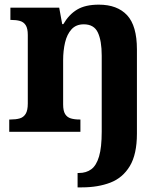

<svg xmlns="http://www.w3.org/2000/svg" viewBox="-20 -569 707 829"><path d="M315 240V177.9H321Q352.4 177.9 374.3 161.7Q396.2 145.5 407.7 106.4Q419.2 67.4 419.2 -0.3V-328.8Q419.2 -393.2 402.5 -428.6Q385.9 -464 341.7 -464Q308.3 -464 288.8 -442.4Q269.2 -420.8 260.9 -385.5Q252.6 -350.2 252.6 -309V-118.3Q252.6 -90.4 261.2 -76.5Q269.8 -62.6 285.7 -57.8Q301.6 -53 323.6 -53H327.2V0H19.9V-53H25.6Q48.6 -53 65 -57.7Q81.5 -62.4 90.8 -77.4Q100 -92.3 100 -122.1V-417.9Q100 -446.1 91.1 -460.1Q82.2 -474 66.3 -478.5Q50.5 -483 28.5 -483H24.9V-536H235.6L248.6 -464.9H253.6Q277.6 -506.4 313 -527.6Q348.3 -548.9 406.7 -548.9Q486.3 -548.9 528.8 -503.3Q571.2 -457.6 571.2 -355.8V8Q571.2 97 540.6 148Q509.9 199 456.5 219.5Q403.1 240 334 240Z"/></svg>

Font: Noto Serif Hebrew
Style: Regular
Weight: 400
Designer: Monotype Design Team
Foundry: Monotype Imaging Inc.
Version: Version 2.003